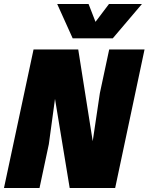

<svg xmlns="http://www.w3.org/2000/svg" viewBox="-34 -947 748 967"><path d="M135 -698H360L433 -236L469 -478L516 -698H694L546 0H317L243 -449L212 -221L165 0H-14ZM412 -927 447 -837 515 -927H681L534 -754H332L254 -927Z"/></svg>

Font: Azeret Mono ExtraBold
Style: Italic
Weight: 800
Italic angle: -12°
Designer: Martin Vácha
Foundry: Displaay
Version: Version 1.000; Glyphs 3.0.3, build 3074